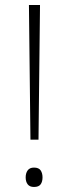

<svg xmlns="http://www.w3.org/2000/svg" viewBox="-20 -734 272 763"><path d="M133 -179H101L95 -714H139ZM82 -29Q82 -46 90 -57Q98 -68 115 -68Q134 -68 141.5 -57Q149 -46 149 -29Q149 -12 141.5 -1.5Q134 9 115 9Q98 9 90 -1.5Q82 -12 82 -29Z"/></svg>

Font: Noto Sans Thai Looped ExtLight
Style: Regular
Weight: 200
Designer: Sasikarn Vongin, Ben Mitchell
Foundry: The Fontpad Ltd
Version: Version 1.00